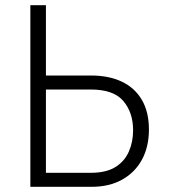

<svg xmlns="http://www.w3.org/2000/svg" viewBox="-20 -720 653 740"><path d="M97 -700H157V-429H331Q399 -429 449 -405.5Q499 -382 526.5 -335.5Q554 -289 554 -221Q554 -154 527 -104.5Q500 -55 450.5 -27.5Q401 0 333 0H97ZM330 -54Q389 -54 424.5 -76Q460 -98 476.5 -135.5Q493 -173 493 -218Q493 -286 455.5 -330.5Q418 -375 330 -375H157V-54Z"/></svg>

Font: Moderustic Light
Style: Regular
Weight: 300
Designer: Tural Alisoy
Foundry: TAFT Foundry
Version: Version 2.120